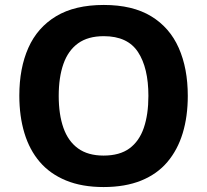

<svg xmlns="http://www.w3.org/2000/svg" viewBox="-20 -745 836 775"><path d="M738 -358Q738 -275 717.5 -207.5Q697 -140 655.5 -91Q614 -42 549.5 -16Q485 10 398 10Q311 10 246.5 -16.5Q182 -43 140.5 -91.5Q99 -140 78.5 -208Q58 -276 58 -359Q58 -470 94.5 -552Q131 -634 206.5 -679.5Q282 -725 399 -725Q515 -725 590 -679.5Q665 -634 701.5 -551.5Q738 -469 738 -358ZM217 -358Q217 -283 236 -229Q255 -175 295 -146Q335 -117 398 -117Q463 -117 502.5 -146Q542 -175 560.5 -229Q579 -283 579 -358Q579 -471 537 -535Q495 -599 399 -599Q335 -599 295 -570Q255 -541 236 -487Q217 -433 217 -358Z"/></svg>

Font: Noto Sans Kannada
Style: Regular
Weight: 400
Designer: Jelle Bosma - Monotype Design Team
Foundry: Monotype Imaging Inc.
Version: Version 2.003